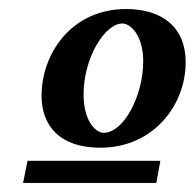

<svg xmlns="http://www.w3.org/2000/svg" viewBox="-20 -703 431 425"><path d="M391 -565C391 -643 339 -683 259 -683C139 -683 72 -585 72 -491C72 -425 112 -376 202 -376C320 -376 391 -471 391 -565ZM335 -347H41L31 -298H326ZM297 -567C297 -493 255 -409 209 -409C194 -409 165 -432 165 -494C165 -575 212 -651 251 -651C268 -651 297 -626 297 -567Z"/></svg>

Font: Veleka
Style: Bold Italic
Weight: 700
Italic angle: -12°
Designer: Stefan Peev, Context Ltd, 2016; SIL International, 1997-2014.
Foundry: Stefan Peev, Context Ltd, 2016
Version: Version 5.000